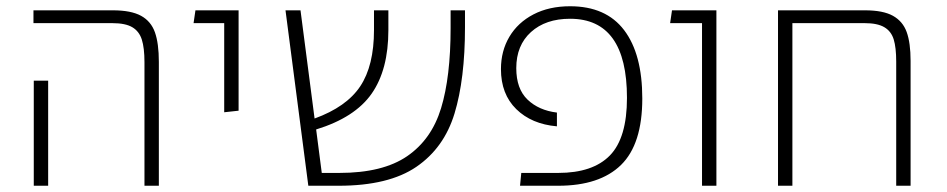

<svg xmlns="http://www.w3.org/2000/svg" viewBox="-20 -594 3027 614"><path d="M442 -395Q442 -441 433.5 -467.5Q425 -494 403 -507Q381 -520 339 -520H87V-561H341Q399 -561 431 -543.5Q463 -526 475.5 -490.5Q488 -455 488 -396V0H442ZM88 -336H134V0H88Z M697 -520H599L605 -561H743V-240L697 -235Z M1467 -561V-507Q1467 -341 1433.5 -231Q1400 -121 1311.5 -60.5Q1223 0 1063 0H966L893 -561H941L986 -215Q1088 -252 1132 -318Q1176 -384 1176 -498V-561H1222V-498Q1222 -371 1168.5 -294.5Q1115 -218 991 -180L1009 -41H1065Q1204 -41 1282 -94.5Q1360 -148 1390.5 -248Q1421 -348 1421 -504V-561Z M1647 -41H1765Q1876 -41 1930.5 -97Q1985 -153 1985 -281Q1985 -534 1803 -534Q1725 -534 1678 -491.5Q1631 -449 1631 -376Q1631 -310 1667 -275.5Q1703 -241 1761 -234V-190Q1680 -197 1631 -245Q1582 -293 1582 -373Q1582 -431 1609 -476.5Q1636 -522 1686 -548Q1736 -574 1803 -574Q1918 -574 1976 -497.5Q2034 -421 2034 -279Q2034 -133 1966 -66.5Q1898 0 1765 0H1643Z M2225 -520H2123L2129 -561H2271V0H2225Z M2892 -399V0H2846V-397Q2846 -442 2838 -468Q2830 -494 2808 -507Q2786 -520 2745 -520H2514V0H2468V-561H2746Q2804 -561 2835.5 -543.5Q2867 -526 2879.5 -491.5Q2892 -457 2892 -399Z"/></svg>

Font: FiraGO ExtraLight
Style: Regular
Weight: 200
Designer: bBox Type
Foundry: bBox Type GmbH
Version: Version 1.001